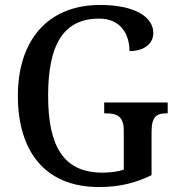

<svg xmlns="http://www.w3.org/2000/svg" viewBox="-20 -744 719 774"><path d="M379 10C460 10 526 -6 591 -38V-214C591 -276 614 -287 650 -287H656V-331H400V-287H408C450 -287 479 -276 479 -218V-60C455 -52 424 -48 393 -48C233 -48 174 -159 174 -358C174 -560 233 -669 380 -669C468 -669 502 -604 502 -538C560 -538 598 -567 598 -611C598 -675 525 -724 384 -724C166 -724 52 -574 52 -358C52 -137 159 10 379 10Z"/></svg>

Font: Noto Serif Ethiopic SemiCondensed Medium
Style: Regular
Weight: 500
Width: 4
Designer: Monotype Design Team
Foundry: Monotype Imaging Inc.
Version: Version 2.102